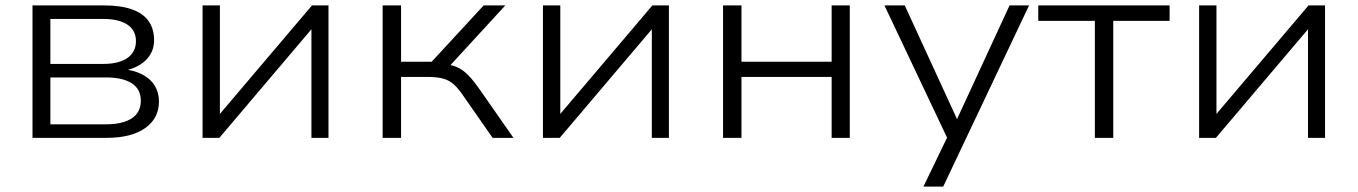

<svg xmlns="http://www.w3.org/2000/svg" viewBox="-20 -509 5013 709"><path d="M100 0V-489H364Q426 -489 467 -474.5Q508 -460 528.5 -431.5Q549 -403 549 -360Q549 -316 517 -285.5Q485 -255 431 -247L432 -254Q475 -250 505.5 -234Q536 -218 551.5 -192.5Q567 -167 567 -134Q567 -72 516 -36Q465 0 374 0ZM166 -50H372Q433 -50 466.5 -72Q500 -94 500 -137Q500 -180 466.5 -201.5Q433 -223 372 -223H166ZM166 -273H362Q419 -273 450.5 -295Q482 -317 482 -357Q482 -397 450.5 -418Q419 -439 362 -439H166Z M728 0V-489H792V-73H779L1132 -489H1193V0H1130V-415H1142L790 0Z M1393 0V-489H1461V-281H1574L1766 -489H1846L1630 -254L1610 -274Q1644 -271 1666.5 -261.5Q1689 -252 1709.5 -231Q1730 -210 1756 -172L1876 0H1799L1691 -155Q1672 -183 1655 -198Q1638 -213 1615.5 -219Q1593 -225 1556 -225H1461V0Z M1985 0V-489H2049V-73H2036L2389 -489H2450V0H2387V-415H2399L2047 0Z M2650 0V-489H2718V-281H3051V-489H3118V0H3051V-225H2718V0Z M3390 180 3488 -23V22L3246 -489H3321L3521 -54H3507L3708 -489H3780L3463 180Z M4023 0V-432H3814V-489H4299V-432H4091V0Z M4408 0V-489H4472V-73H4459L4812 -489H4873V0H4810V-415H4822L4470 0Z"/></svg>

Font: Nunito Sans 10pt SemiExpanded Light
Style: Regular
Weight: 300
Width: 6
Designer: Vernon Adams
Foundry: Vernon Adams
Version: Version 3.101;gftools[0.9.27]